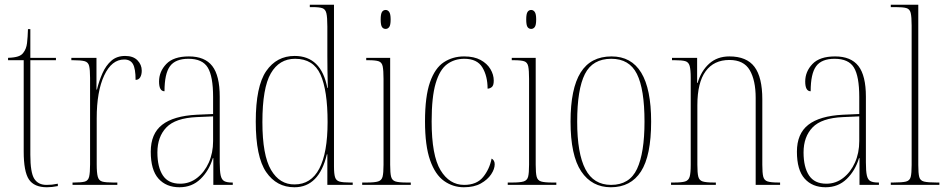

<svg xmlns="http://www.w3.org/2000/svg" viewBox="-20 -780 3990 810"><path d="M178 10Q124 10 102 -23Q80 -56 80 -141V-526H14V-536Q41 -537 56 -542Q71 -547 78 -557Q91 -573 94 -598Q97 -623 98 -657H108V-536H216V-526H108V-127Q108 -52 124.5 -26Q141 0 176 0Q189 0 199 -1Q209 -2 224 -5V5Q199 10 178 10Z M286 0V-10H293Q324 -10 338 -14Q352 -18 356 -34.5Q360 -51 360 -87V-451Q360 -486 356 -502Q352 -518 336.5 -522Q321 -526 288 -526H281V-536H387V-402H389Q398 -439 412.5 -471.5Q427 -504 450 -524Q473 -544 508 -544Q542 -544 560 -525.5Q578 -507 578 -482Q578 -465 571.5 -454Q565 -443 552 -443Q552 -490 541 -509.5Q530 -529 504 -529Q451 -529 419.5 -461.5Q388 -394 388 -281V-87Q388 -51 392.5 -34.5Q397 -18 411.5 -14Q426 -10 457 -10H475V0Z M737 10Q681 10 648.5 -26.5Q616 -63 616 -140Q616 -216 664 -253.5Q712 -291 810 -296L879 -299V-371Q879 -458 856.5 -495Q834 -532 775 -532Q720 -532 697 -500.5Q674 -469 674 -395Q651 -395 651 -436Q651 -478 681.5 -510Q712 -542 777 -542Q844 -542 875.5 -501.5Q907 -461 907 -372V-95Q907 -58 911 -40Q915 -22 926 -16Q937 -10 958 -10H962V0H880V-113H878Q862 -60 826 -25Q790 10 737 10ZM740 -5Q780 -5 811.5 -29.5Q843 -54 861 -94.5Q879 -135 879 -185V-289L810 -286Q720 -282 682 -242.5Q644 -203 644 -137Q644 -75 667 -40Q690 -5 740 -5Z M1222 10Q1147 10 1103 -54Q1059 -118 1059 -267Q1059 -416 1103 -480Q1147 -544 1223 -544Q1335 -544 1361 -409H1363Q1362 -449 1361.5 -484Q1361 -519 1361 -544V-668Q1361 -707 1357 -724Q1353 -741 1340 -745.5Q1327 -750 1298 -750H1287V-760H1389V-78Q1389 -47 1393.5 -32.5Q1398 -18 1412.5 -14Q1427 -10 1457 -10H1468V0H1361V-129H1359Q1326 10 1222 10ZM1223 -2Q1292 -2 1327 -68.5Q1362 -135 1362 -265Q1362 -399 1332 -465.5Q1302 -532 1225 -532Q1158 -532 1122.5 -470.5Q1087 -409 1087 -265Q1087 -125 1123.5 -63Q1160 -1 1223 -2Z M1607 -658Q1597 -658 1591.5 -666Q1586 -674 1586 -698Q1586 -721 1591.5 -729.5Q1597 -738 1607 -738Q1616 -738 1622 -729.5Q1628 -721 1628 -698Q1628 -674 1622 -666Q1616 -658 1607 -658ZM1508 0V-10H1528Q1560 -10 1575 -14.5Q1590 -19 1594 -34.5Q1598 -50 1598 -85V-447Q1598 -483 1594.5 -500Q1591 -517 1577.5 -521.5Q1564 -526 1534 -526H1525V-536H1626V-85Q1626 -50 1630 -34.5Q1634 -19 1648.5 -14.5Q1663 -10 1695 -10H1713V0Z M1937 10Q1891 10 1853.5 -16.5Q1816 -43 1794.5 -104Q1773 -165 1773 -268Q1773 -373 1794 -433Q1815 -493 1852.5 -517.5Q1890 -542 1938 -542Q1980 -542 2007.5 -527Q2035 -512 2049 -488.5Q2063 -465 2063 -440Q2063 -419 2054.5 -412.5Q2046 -406 2037 -406Q2037 -459 2015 -495.5Q1993 -532 1939 -532Q1897 -532 1866 -509Q1835 -486 1818 -428.5Q1801 -371 1801 -268Q1801 -124 1838.5 -62Q1876 0 1938 0Q1991 0 2018 -33Q2045 -66 2054 -111Q2067 -104 2067 -87Q2067 -67 2052 -44.5Q2037 -22 2008.5 -6Q1980 10 1937 10Z M2221 -658Q2211 -658 2205.5 -666Q2200 -674 2200 -698Q2200 -721 2205.5 -729.5Q2211 -738 2221 -738Q2230 -738 2236 -729.5Q2242 -721 2242 -698Q2242 -674 2236 -666Q2230 -658 2221 -658ZM2122 0V-10H2142Q2174 -10 2189 -14.5Q2204 -19 2208 -34.5Q2212 -50 2212 -85V-447Q2212 -483 2208.5 -500Q2205 -517 2191.5 -521.5Q2178 -526 2148 -526H2139V-536H2240V-85Q2240 -50 2244 -34.5Q2248 -19 2262.5 -14.5Q2277 -10 2309 -10H2327V0Z M2557 10Q2477 10 2432 -57Q2387 -124 2387 -267Q2387 -406 2429.5 -474Q2472 -542 2560 -542Q2727 -542 2727 -267Q2727 -123 2684 -56.5Q2641 10 2557 10ZM2558 0Q2636 0 2667.5 -67.5Q2699 -135 2699 -267Q2699 -404 2667 -468Q2635 -532 2559 -532Q2480 -532 2447.5 -467.5Q2415 -403 2415 -267Q2415 -133 2449.5 -66.5Q2484 0 2558 0Z M2811 0V-10H2824Q2856 -10 2870.5 -14.5Q2885 -19 2889.5 -34.5Q2894 -50 2894 -85V-451Q2894 -486 2889.5 -502Q2885 -518 2871 -522Q2857 -526 2827 -526H2815V-536H2921V-430H2923Q2938 -481 2972 -511.5Q3006 -542 3057 -542Q3130 -542 3163 -498Q3196 -454 3196 -361V-85Q3196 -50 3200 -34.5Q3204 -19 3218.5 -14.5Q3233 -10 3264 -10H3271V0H3168V-367Q3168 -441 3143 -484Q3118 -527 3057 -527Q2992 -527 2957 -479.5Q2922 -432 2922 -336V-85Q2922 -50 2926 -34.5Q2930 -19 2944.5 -14.5Q2959 -10 2991 -10H3000V0Z M3463 10Q3407 10 3374.5 -26.5Q3342 -63 3342 -140Q3342 -216 3390 -253.5Q3438 -291 3536 -296L3605 -299V-371Q3605 -458 3582.5 -495Q3560 -532 3501 -532Q3446 -532 3423 -500.5Q3400 -469 3400 -395Q3377 -395 3377 -436Q3377 -478 3407.5 -510Q3438 -542 3503 -542Q3570 -542 3601.5 -501.5Q3633 -461 3633 -372V-95Q3633 -58 3637 -40Q3641 -22 3652 -16Q3663 -10 3684 -10H3688V0H3606V-113H3604Q3588 -60 3552 -25Q3516 10 3463 10ZM3466 -5Q3506 -5 3537.5 -29.5Q3569 -54 3587 -94.5Q3605 -135 3605 -185V-289L3536 -286Q3446 -282 3408 -242.5Q3370 -203 3370 -137Q3370 -75 3393 -40Q3416 -5 3466 -5Z M3738 0V-10H3749Q3786 -10 3802 -14Q3818 -18 3822 -33.5Q3826 -49 3826 -84V-672Q3826 -709 3822 -725.5Q3818 -742 3803.5 -746Q3789 -750 3759 -750H3738V-760H3854V-84Q3854 -49 3858 -33.5Q3862 -18 3878.5 -14Q3895 -10 3931 -10H3943V0Z"/></svg>

Font: Noto Serif Display Condensed Thin
Style: Regular
Weight: 100
Width: 3
Designer: Monotype Design Team
Foundry: Monotype Imaging Inc.
Version: Version 2.009